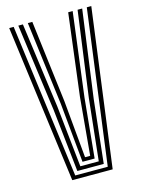

<svg xmlns="http://www.w3.org/2000/svg" viewBox="-120 -870 700 941"><g transform="rotate(-15 230.0 -400.0)"><path d="M127.2 0 21.5 -800H44.2L147.2 -18.5H312.2L415.2 -800H438L332.2 0ZM162.8 -37 128 -356.2 67.8 -800H91L149.8 -367.8L183 -55.5H276.5L309.8 -367.8L368.5 -800H391.8L331.5 -356.2L296.8 -37ZM199 -74 169.8 -375.5 116 -800H138.8L190 -384.5L216.8 -92.5H242.8L269.2 -384.5L320.8 -800H343.5L289.8 -375.5L260.5 -74Z"/></g></svg>

Font: Big Shoulders Inline Text
Style: Bold
Weight: 700
Designer: Patric King
Foundry: XO Type Co
Version: Version 1.000